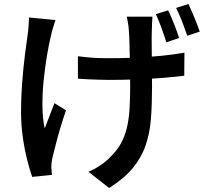

<svg xmlns="http://www.w3.org/2000/svg" viewBox="-20 -856 1040 966"><path d="M747 -772Q746 -756 745 -739.5Q744 -723 744 -706Q743 -693 743 -665.5Q743 -638 743.5 -603.5Q744 -569 744 -533.5Q744 -498 744.5 -468Q745 -438 745 -421Q745 -333 739.5 -260Q734 -187 713 -125.5Q692 -64 648.5 -11Q605 42 529 90L425 8Q453 -3 484.5 -24Q516 -45 536 -67Q568 -98 587.5 -133Q607 -168 617.5 -210Q628 -252 631.5 -304Q635 -356 635 -422Q635 -448 634.5 -488Q634 -528 633 -571Q632 -614 631 -650Q630 -686 628 -706Q627 -724 623.5 -742Q620 -760 618 -772ZM372 -573Q396 -570 421.5 -567.5Q447 -565 473.5 -564Q500 -563 526 -563Q590 -563 659.5 -566Q729 -569 794 -575.5Q859 -582 908 -591L907 -475Q860 -469 797 -464Q734 -459 664.5 -456.5Q595 -454 529 -454Q507 -454 479.5 -455Q452 -456 424.5 -457Q397 -458 372 -460ZM259 -755Q253 -738 246.5 -716Q240 -694 237 -679Q226 -634 216 -574.5Q206 -515 199.5 -450Q193 -385 193.5 -323Q194 -261 205 -210Q215 -236 228.5 -271Q242 -306 254 -337L312 -301Q298 -260 284.5 -215.5Q271 -171 261 -131Q251 -91 244 -63Q241 -52 239.5 -38Q238 -24 238 -16Q239 -8 239.5 3Q240 14 241 24L142 34Q131 4 117.5 -48.5Q104 -101 95 -163.5Q86 -226 86 -288Q86 -370 92 -446Q98 -522 106 -584.5Q114 -647 120 -688Q123 -708 124 -729.5Q125 -751 126 -768ZM826 -804Q840 -775 856 -735Q872 -695 881 -665L817 -643Q807 -676 792.5 -715.5Q778 -755 764 -785ZM928 -836Q942 -807 958.5 -766.5Q975 -726 985 -697L922 -676Q911 -709 896 -748Q881 -787 866 -816Z"/></svg>

Font: Noto Sans KR SemiBold
Style: Regular
Weight: 600
Designer: Ryoko NISHIZUKA  (kana, bopomofo & ideographs); Paul D. Hunt (Latin, Greek & Cyrillic); Sandoll Communications , Soo-you
Foundry: Adobe
Version: Version 2.004-H2;hotconv 1.0.118;makeotfexe 2.5.65603